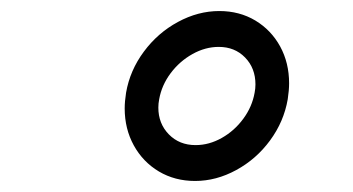

<svg xmlns="http://www.w3.org/2000/svg" viewBox="-20 -758 640 348"><path d="M206 -561.5Q206 -574 208.5 -590Q215.5 -630.5 240.8 -664.5Q266 -698.5 302.5 -718.2Q339 -738 377.5 -738Q414 -738 442.8 -720.8Q471.5 -703.5 487.8 -673.8Q504 -644 504 -607Q504 -594.5 501.5 -578Q494.5 -537.5 469.5 -503.5Q444.5 -469.5 408.2 -449.8Q372 -430 333.5 -430Q297 -430 268 -447.2Q239 -464.5 222.5 -494.5Q206 -524.5 206 -561.5ZM441.5 -590Q443 -597.5 443 -605Q443 -634.5 424.2 -653.8Q405.5 -673 376.5 -673Q352 -673 328.8 -660Q305.5 -647 289.2 -625.2Q273 -603.5 268.5 -578Q267 -570.5 267 -563Q267 -534 286 -514.5Q305 -495 334.5 -495Q359 -495 382 -508Q405 -521 421 -542.8Q437 -564.5 441.5 -590Z"/></svg>

Font: JuliaMono Italic
Style: Regular
Weight: 400
Italic angle: -9°
Monospace: yes
Designer: cormullion
Foundry: corm
Version: Version 0.049; ttfautohint (v1.8.4)